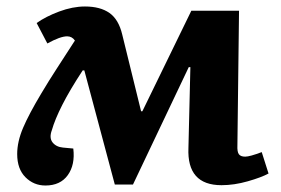

<svg xmlns="http://www.w3.org/2000/svg" viewBox="-20 -557 866 592"><path d="M390 12H334L240 -340H235Q195 -279 172 -233.5Q149 -188 140 -156Q131 -132 142 -118Q153 -104 174 -102L206 -99Q212 -49 189 -17Q166 15 120 15Q84 15 58.5 -10.5Q33 -36 33 -82Q33 -120 51 -162.5Q69 -205 108 -270Q130 -307 155 -345.5Q180 -384 211 -432Q202 -445 187 -445Q166 -445 126 -423L93 -486Q121 -506 162.5 -521.5Q204 -537 242 -537Q289 -537 317.5 -517Q346 -497 357 -450L415 -214H419L570 -524H717L712 -109Q711 -89 716.5 -81.5Q722 -74 736 -74Q750 -74 787 -88L808 -22Q786 -10 744 2Q702 14 663 14Q556 14 561 -101L567 -350H562Z"/></svg>

Font: Literata 7pt
Style: Bold Italic
Weight: 700
Italic angle: -2°
Designer: Latin by Veronika Burian and Jose Scaglione. Greek by Irene Vlachou. Cyrillic by Vera Evstafieva
Foundry: TypeTogether
Version: Version 3.002